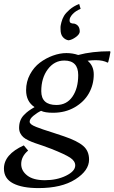

<svg xmlns="http://www.w3.org/2000/svg" viewBox="-22 -710 582 977"><path d="M99.1 29.8 121.1 56.2Q85.9 85.9 85.9 125Q85.9 159.2 116.7 183.1Q147.5 207 206.1 207Q267.1 207 314 184.1Q360.8 161.1 360.8 131.8Q360.8 109.4 335 92.3Q309.1 75.2 237.8 46.9Q220.7 40 195.8 31.5Q170.9 22.9 156.2 18.1Q141.6 13.2 124 4.9Q106.4 -3.4 97.2 -11.5Q87.9 -19.5 81.5 -31.7Q75.2 -43.9 75.2 -59.1Q75.2 -79.1 81.1 -95.2Q86.9 -111.3 99.4 -124.3Q111.8 -137.2 123.3 -145.5Q134.8 -153.8 153.8 -165Q110.8 -193.4 110.8 -251Q110.8 -294.4 130.6 -331.3Q150.4 -368.2 180.9 -391.1Q211.4 -414.1 247.1 -427Q282.7 -439.9 315.9 -439.9Q347.7 -439.9 376 -430.2Q446.8 -449.2 538.1 -449.2L540 -445.8Q536.1 -420.9 528.8 -394L525.9 -391.1Q502.4 -403.8 464.8 -403.8Q445.3 -403.8 423.8 -400.9Q455.1 -375.5 455.1 -331.1Q455.1 -279.8 430.7 -235.8Q406.2 -191.9 358.2 -164.1Q310.1 -136.2 248 -136.2Q206.5 -136.2 187 -146Q167 -136.7 147.9 -120.8Q128.9 -105 128.9 -90.8Q128.9 -84 136.5 -77.6Q144 -71.3 162.4 -64Q180.7 -56.6 198 -51Q215.3 -45.4 247.8 -34.9Q280.3 -24.4 304.2 -16.1Q371.6 6.8 401.4 32.5Q431.2 58.1 431.2 102.1Q431.2 158.2 361.3 202.6Q291.5 247.1 173.8 247.1Q90.8 247.1 44.4 222.9Q-2 198.7 -2 147.9Q-2 75.7 99.1 29.8ZM305.2 -401.9Q254.4 -401.9 221.2 -357.4Q188 -313 188 -246.1Q188 -175.8 265.1 -175.8Q317.4 -175.8 346.7 -218.3Q376 -260.7 376 -328.1Q376 -401.9 305.2 -401.9ZM380.9 -689.9 388.2 -665Q362.3 -654.3 347.2 -637.7Q332 -621.1 332 -606.9Q332 -596.2 338.4 -593Q344.7 -589.8 356 -589.8Q383.8 -582 383.8 -549.8Q383.8 -536.1 364.3 -521.7Q344.7 -507.3 327.1 -504.9Q311.5 -506.8 298.8 -520.3Q286.1 -533.7 286.1 -561Q285.6 -566.4 285.9 -573Q286.1 -579.6 290.5 -596.9Q294.9 -614.3 303.7 -629.2Q312.5 -644 332.5 -661.4Q352.5 -678.7 380.9 -689.9Z"/></svg>

Font: Linear Smooth
Style: Italic
Weight: 400
Designer: Philipp H. Poll, Flanker
Foundry: Philipp H. Poll, reworked by Flanker
Version: Version 1.061 | FøM Fix